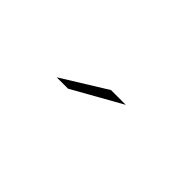

<svg xmlns="http://www.w3.org/2000/svg" viewBox="17 -870 441 441"><g transform="rotate(45 238.0 -649.0)"><path d="M143 -615.5H180L300 -683H252Z"/></g></svg>

Font: Anybody ExtraExpanded ExtraLight
Style: Regular
Weight: 250
Width: 8
Version: Version 1.113;gftools[0.9.25]